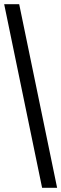

<svg xmlns="http://www.w3.org/2000/svg" viewBox="-20 -780 294 921"><path d="M182 121H254L72 -760H0Z"/></svg>

Font: Noto Serif Armenian Condensed Black
Style: Regular
Weight: 900
Width: 3
Designer: Monotype Design Team
Foundry: Monotype Imaging Inc.
Version: Version 2.008